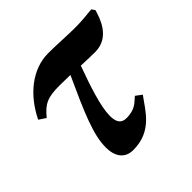

<svg xmlns="http://www.w3.org/2000/svg" viewBox="-133 -591 716 716"><g transform="rotate(-45 225.0 -233.0)"><path d="M181 8C281 8 316 -65 352 -113L328 -131C311 -118 297 -94 247 -94C219 -94 209 -113 209 -144C209 -192 235 -271 265 -353C295 -352 322 -351 339 -351C418 -351 441 -430 450 -461L441 -474C410 -471 384 -468 349 -468C308 -468 260 -472 212 -472C127 -472 53 -411 10 -323L37 -305C71 -346 92 -357 158 -357C173 -357 192 -356 213 -356C150 -218 115 -139 115 -71C115 -25 136 8 181 8Z"/></g></svg>

Font: STIX Two Text
Style: Bold Italic
Weight: 700
Italic angle: -12°
Designer: Ross Mills, John Hudson & Paul Hanslow, Tiro Typeworks Ltd; with prior portions MicroPress Inc. and Coen Hoffman, Elsevi
Foundry: Tiro Typeworks Ltd
Version: Version 2.13 b171